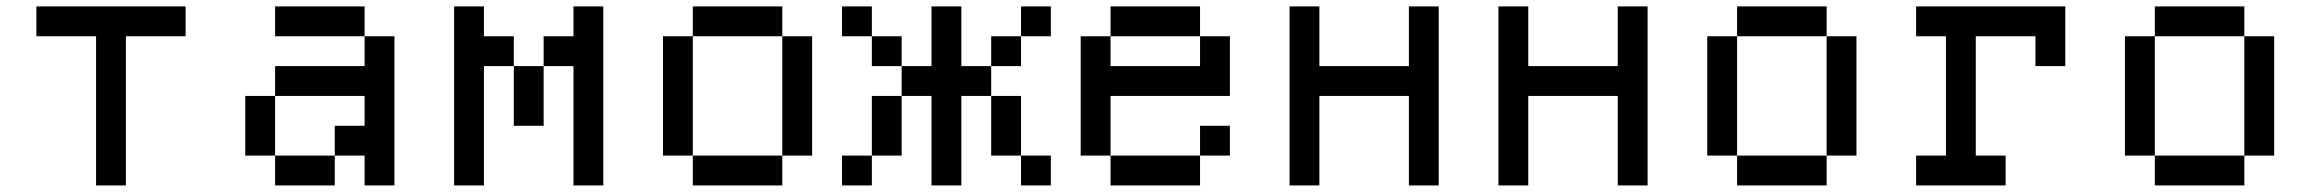

<svg xmlns="http://www.w3.org/2000/svg" viewBox="-20 -565 7040 585"><path d="M90.9 -545.5V-454.5H272.7V0H363.6V-454.5H545.5V-545.5Z M727.3 -272.7V-90.9H818.2V-272.7ZM818.2 -90.9V0H1000V-90.9ZM1000 -181.8V-90.9H1090.9V0H1181.8V-454.5H1090.9V-363.6H818.2V-272.7H1090.9V-181.8ZM818.2 -545.5V-454.5H1090.9V-545.5Z M1363.6 -545.5V0H1454.5V-363.6H1545.5V-454.5H1454.5V-545.5ZM1727.3 -363.6V0H1818.2V-545.5H1727.3V-454.5H1636.4V-363.6ZM1545.5 -363.6V-181.8H1636.4V-363.6Z M2090.9 -545.5V-454.5H2363.6V-545.5ZM2363.6 -454.5V-90.9H2454.5V-454.5ZM2000 -454.5V-90.9H2090.9V-454.5ZM2090.9 -90.9V0H2363.6V-90.9Z M2818.2 -545.5V-363.6H2727.3V-272.7H2818.2V0H2909.1V-272.7H3000V-363.6H2909.1V-545.5ZM3090.9 -545.5V-454.5H3181.8V-545.5ZM3000 -454.5V-363.6H3090.9V-454.5ZM2545.5 -545.5V-454.5H2636.4V-545.5ZM2636.4 -454.5V-363.6H2727.3V-454.5ZM3090.9 -90.9V-272.7H3000V-90.9ZM3090.9 -90.9V0H3181.8V-90.9ZM2545.5 -90.9V0H2636.4V-90.9ZM2636.4 -272.7V-90.9H2727.3V-272.7Z M3363.6 -545.5V-454.5H3636.4V-545.5ZM3272.7 -454.5V-90.9H3363.6V-272.7H3727.3V-454.5H3636.4V-363.6H3363.6V-454.5ZM3363.6 -90.9V0H3636.4V-90.9ZM3636.4 -181.8V-90.9H3727.3V-181.8Z M3909.1 -545.5V0H4000V-272.7H4272.7V0H4363.6V-545.5H4272.7V-363.6H4000V-545.5Z M4545.5 -545.5V0H4636.4V-272.7H4909.1V0H5000V-545.5H4909.1V-363.6H4636.4V-545.5Z M5272.7 -545.5V-454.5H5545.5V-545.5ZM5545.5 -454.5V-90.9H5636.4V-454.5ZM5181.8 -454.5V-90.9H5272.7V-454.5ZM5272.7 -90.9V0H5545.5V-90.9Z M5818.2 -90.9V0H6090.9V-90.9H6000V-454.5H6181.8V-363.6H6272.7V-545.5H5818.2V-454.5H5909.1V-90.9Z M6545.5 -545.5V-454.5H6818.2V-545.5ZM6818.2 -454.5V-90.9H6909.1V-454.5ZM6454.5 -454.5V-90.9H6545.5V-454.5ZM6545.5 -90.9V0H6818.2V-90.9Z"/></svg>

Font: Departure Mono
Style: Regular
Weight: 400
Monospace: yes
Designer: Helena Zhang
Version: Version 1.500;Glyphs 3.3.1 (3343)